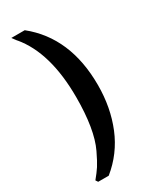

<svg xmlns="http://www.w3.org/2000/svg" viewBox="-240 -817 907 1104"><g transform="rotate(-30 213.0 -265.0)"><path d="M53 203Q82 168 99 142Q116 116 143 59.5Q170 3 183.5 -79Q197 -161 197 -266Q197 -563 67 -718V-717Q63 -722 55.5 -732.5Q48 -743 44 -748H133Q340 -582 340 -265Q340 -116 289 8.5Q238 133 133 218H63Z"/></g></svg>

Font: Coval
Style: Heavy
Weight: 900
Foundry: Context Ltd
Version: Version 001.000